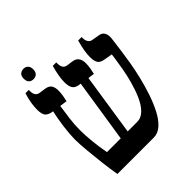

<svg xmlns="http://www.w3.org/2000/svg" viewBox="-202 -881 1017 1017"><g transform="rotate(-45 306.0 -373.0)"><path d="M94 0Q86 -47 79.5 -102Q73 -157 68.5 -207Q64 -257 64 -289Q64 -326 71 -379.5Q78 -433 88 -476L80 -477Q54 -482 44 -496Q34 -510 34 -542Q34 -563 38 -589Q42 -615 52 -647H77V-638Q77 -599 108 -595L143 -590Q168 -586 177 -571.5Q186 -557 186 -534Q186 -515 183 -497Q180 -479 176 -463L135 -469Q129 -430 123.5 -388Q118 -346 118 -304Q118 -265 123 -216.5Q128 -168 137 -121H240L295 -476L285 -477Q258 -481 248.5 -497Q239 -513 239 -542Q239 -563 243.5 -589.5Q248 -616 257 -647H283V-638Q283 -599 313 -595L348 -590Q391 -584 391 -533Q391 -516 388 -497.5Q385 -479 381 -463L345 -468L292 -121H363Q394 -121 418 -145.5Q442 -170 459 -209Q476 -248 488 -292Q500 -336 507 -377Q514 -418 518 -446L521 -469L475 -477Q448 -481 438.5 -496Q429 -511 429 -541Q429 -562 433 -586Q437 -610 447 -647H473V-638Q473 -622 480.5 -610Q488 -598 503 -596L543 -589Q566 -586 574.5 -569Q583 -552 580 -528L569 -444Q565 -413 557.5 -368.5Q550 -324 538 -274Q526 -224 509.5 -175.5Q493 -127 472 -87Q451 -47 424.5 -23.5Q398 0 366 0ZM136 -669Q120 -669 110 -678.5Q100 -688 100 -708Q100 -727 110 -736.5Q120 -746 136 -746Q151 -746 161 -736.5Q171 -727 171 -708Q171 -688 161 -678.5Q151 -669 136 -669Z"/></g></svg>

Font: Noto Serif Hebrew Condensed SemiBold
Style: Regular
Weight: 600
Width: 3
Designer: Monotype Design Team
Foundry: Monotype Imaging Inc.
Version: Version 2.004; ttfautohint (v1.8.4.7-5d5b)